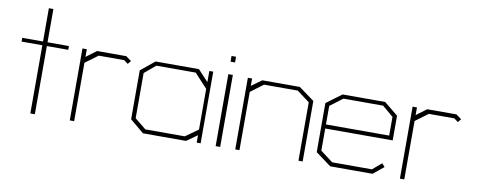

<svg xmlns="http://www.w3.org/2000/svg" viewBox="-61 -977 3122 1256"><g transform="rotate(10 1500.0 -349.5)"><path d="M208 -453V0H178V-453H40V-478H178V-699H208V-478H350V-453Z M749 -430 722 -450H553L469 -388V0H440V-478H469V-427L537 -478H731L767 -452Z M1283 -1V-50L1212 0H926L834 -77V-402L926 -477H1214L1283 -403V-477H1309V-1ZM1283 -358 1197 -451H936L862 -389V-89L937 -28H1199L1283 -88Z M1409 -561V-599H1439V-561ZM1409 0V-478H1439V0Z M1959 0V-388L1875 -451H1651L1567 -388V-1H1539V-477H1567V-428L1635 -477H1884L1987 -402V0Z M2095 -238V-91L2178 -28H2442L2502 -79L2521 -57L2451 0H2170L2067 -76V-402L2168 -477H2451L2543 -402V-238ZM2515 -389 2442 -451H2178L2095 -388V-265H2515Z M2942 -430 2915 -450H2746L2662 -388V0H2633V-478H2662V-427L2730 -478H2924L2960 -452Z"/></g></svg>

Font: Turret Road ExtraLight
Style: Regular
Weight: 275
Designer: Noponies
Foundry: Noponies
Version: Version 1.001; ttfautohint (v1.8)